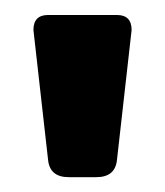

<svg xmlns="http://www.w3.org/2000/svg" viewBox="-20 -767 219 255"><path d="M43.9 -747.1Q43.9 -747.1 135.3 -747.1Q154.8 -747.1 154.8 -727.1Q154.8 -727.1 154.3 -722.7L135.3 -554.2Q132.8 -531.7 107.9 -531.7H71.3Q46.4 -531.7 43.9 -554.2L24.9 -722.7Q24.9 -722.7 24.4 -727.1Q24.4 -747.1 43.9 -747.1Z"/></svg>

Font: Simply Serif
Style: Bold
Weight: 700
Designer: Wojciech Kalinowski "wmk69" (wmk69@o2.pl)
Foundry: Wojciech Kalinowski "wmk69" (wmk69@o2.pl)
Version: Version 1.0.0; 2022-02-18